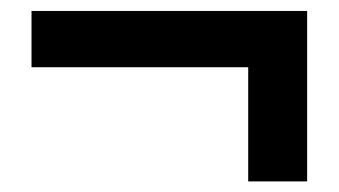

<svg xmlns="http://www.w3.org/2000/svg" viewBox="-20 -447 630 357"><path d="M441.5 -109.7H551.1V-426.6H38.6V-322H441.5Z"/></svg>

Font: Source Han Sans JP VF
Style: Regular
Weight: 250
Designer: Ryoko NISHIZUKA 西塚涼子 (kana, bopomofo & ideographs); Paul D. Hunt (Latin, Greek & Cyrillic); Sandoll Communications 산돌커뮤니
Foundry: Adobe
Version: Version 2.004;hotconv 1.0.118;makeotfexe 2.5.65603